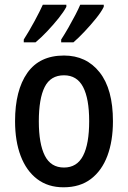

<svg xmlns="http://www.w3.org/2000/svg" viewBox="-20 -786 543 816"><path d="M460 -271Q460 -187 436.5 -124Q413 -61 366.5 -25.5Q320 10 250 10Q184 10 138 -25Q92 -60 68 -123Q44 -186 44 -271Q44 -402 96 -476Q148 -550 252 -550Q347 -550 403.5 -478.5Q460 -407 460 -271ZM145 -270Q145 -175 170.5 -124.5Q196 -74 252 -74Q307 -74 333 -124Q359 -174 359 -271Q359 -367 333 -416.5Q307 -466 252 -466Q195 -466 170 -416.5Q145 -367 145 -270ZM421 -757Q411 -736 388 -707.5Q365 -679 339 -651.5Q313 -624 292 -606H240V-618Q255 -641 271 -669Q287 -697 300.5 -723Q314 -749 321 -766H421ZM262 -757Q251 -736 229 -708.5Q207 -681 181 -653.5Q155 -626 131 -606H81V-618Q104 -654 127 -696.5Q150 -739 162 -766H262Z"/></svg>

Font: Noto Sans Myanmar Condensed Medium
Style: Regular
Weight: 500
Width: 3
Designer: Monotype Design Team
Foundry: Monotype Imaging Inc.
Version: Version 2.107; ttfautohint (v1.8.4.7-5d5b)